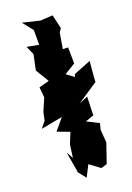

<svg xmlns="http://www.w3.org/2000/svg" viewBox="-159 -824 620 899"><g transform="rotate(-20 150.5 -375.0)"><path d="M220 -444 183 -471 238 -505 237 -585 211 -586 224 -664 236 -682 220 -751 167 -748 160 -747 73 -768 114 -716V-643L55 -654L74 -611L58 -535L98 -469L47 -455L52 -404L25 -341L16 -300L-9 -269L98 -289L51 -233L112 -210L90 -156L81 -91L62 -125L80 -22L74 -27L110 18L139 -39L190 -1L220 -10L253 -106L248 -170L256 -201L197 -231L239 -246L242 -338L198 -320L302 -389L303 -410L310 -491L224 -457Z"/></g></svg>

Font: Asimov Aggro
Style: Medium
Weight: 500
Designer: Google
Version: Version 2.000980; 2014